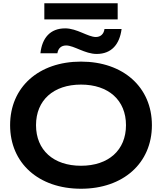

<svg xmlns="http://www.w3.org/2000/svg" viewBox="-20 -1143 994 1178"><path d="M477 15C736 15 912 -142 912 -375C912 -608 736 -765 477 -765C217 -765 42 -608 42 -375C42 -142 217 15 477 15ZM332 -816C337 -847 356 -864 386 -864C434 -864 501 -812 573 -812C665 -812 714 -872 726 -965H621C617 -934 597 -916 568 -916C520 -916 452 -969 380 -969C287 -969 238 -909 228 -816ZM702 -1024V-1123H252V-1024ZM477 -126C308 -126 201 -222 201 -375C201 -528 308 -624 477 -624C646 -624 753 -528 753 -375C753 -222 646 -126 477 -126Z"/></svg>

Font: Bounded Med
Style: Regular
Weight: 500
Designer: Vlad Churkin
Version: Version 3.0